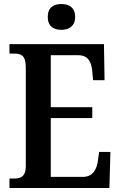

<svg xmlns="http://www.w3.org/2000/svg" viewBox="-20 -933 598 953"><path d="M285 -785C322 -785 353 -803 353 -849C353 -896 322 -913 285 -913C246 -913 217 -896 217 -849C217 -803 246 -785 285 -785ZM27 0H523L528 -179H472L466 -135C460 -91 440 -55 391 -55H232V-347H438V-401H232V-659H368C417 -659 434 -626 438 -579L442 -535H499L496 -714H27V-667H52C82 -667 108 -659 108 -601V-108C108 -60 86 -47 53 -47H27Z"/></svg>

Font: Noto Serif Ethiopic Condensed SemiBold
Style: Regular
Weight: 600
Width: 3
Designer: Monotype Design Team
Foundry: Monotype Imaging Inc.
Version: Version 2.102